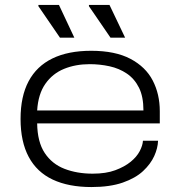

<svg xmlns="http://www.w3.org/2000/svg" viewBox="-20 -743 728 775"><path d="M349 12Q257 12 193 -18Q129 -48 96 -109.5Q63 -171 63 -263Q63 -354 95.5 -415Q128 -476 191.5 -507Q255 -538 348 -538Q445 -538 506.5 -505.5Q568 -473 596.5 -418Q625 -363 625 -294V-245H130Q131 -170 160.5 -125.5Q190 -81 240.5 -61.5Q291 -42 354 -42Q408 -42 445.5 -56Q483 -70 507.5 -90Q532 -110 544 -133Q556 -156 557 -175H618Q617 -145 602.5 -113Q588 -81 557.5 -52.5Q527 -24 475.5 -6Q424 12 349 12ZM130 -297H559Q559 -353 541 -389Q523 -425 492 -446Q461 -467 422 -475.5Q383 -484 342 -484Q285 -484 238.5 -465Q192 -446 163 -404.5Q134 -363 130 -297ZM426 -591 339 -718V-723H422L485 -591ZM222 -591 135 -718V-723H218L280 -591Z"/></svg>

Font: Archivo Expanded ExtraLight
Style: Regular
Weight: 250
Width: 7
Designer: Hector Gatti
Foundry: Omnibus-Type
Version: Version 2.001